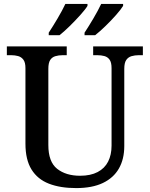

<svg xmlns="http://www.w3.org/2000/svg" viewBox="-20 -951 765 981"><path d="M369 10Q288 10 230 -12.5Q172 -35 141 -85Q110 -135 110 -217V-603Q110 -632 99.5 -646Q89 -660 72.5 -664.5Q56 -669 37 -669H15V-714H321V-669H300Q280 -669 263 -664Q246 -659 236.5 -644.5Q227 -630 227 -599V-210Q227 -124 272 -88.5Q317 -53 389 -53Q443 -53 479 -72Q515 -91 532.5 -125.5Q550 -160 550 -207V-603Q550 -632 540 -646Q530 -660 513.5 -664.5Q497 -669 477 -669H456V-714H710V-669H689Q669 -669 652 -664Q635 -659 625 -644.5Q615 -630 615 -599V-205Q615 -138 587.5 -90Q560 -42 505.5 -16Q451 10 369 10ZM412 -784Q433 -816 457 -856.5Q481 -897 497 -931H609V-921Q599 -904 573.5 -875Q548 -846 518.5 -817.5Q489 -789 466 -771H412ZM229 -784Q250 -816 274 -856.5Q298 -897 314 -931H427V-921Q417 -904 391 -875Q365 -846 336 -817.5Q307 -789 284 -771H229Z"/></svg>

Font: Noto Serif Gujarati Medium
Style: Regular
Weight: 500
Version: Version 2.102